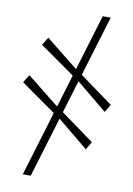

<svg xmlns="http://www.w3.org/2000/svg" viewBox="-102 -844 752 1085"><g transform="rotate(10 274.0 -302.0)"><path d="M107.5 177 397.5 -781H443L153 177ZM433.5 -24 247 -177.5 221.5 -193 19 -335.5 47 -381 239 -228 264 -212 460.5 -69ZM502 -250.5 315.5 -404 290 -420 87.5 -562.5 115.5 -608 307.5 -455 332.5 -438.5 529 -295.5Z"/></g></svg>

Font: Merriweather 144pt Light
Style: Regular
Weight: 300
Version: Version 2.100